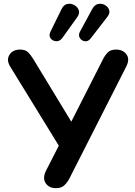

<svg xmlns="http://www.w3.org/2000/svg" viewBox="-20 -971 704 999"><path d="M304 -773Q290 -755 271.5 -756.5Q253 -758 243 -772Q233 -786 242 -805L301 -925Q312 -947 331 -950.5Q350 -954 367 -944.5Q384 -935 390 -917.5Q396 -900 380 -879ZM451 -770Q438 -754 421 -756.5Q404 -759 395 -774Q386 -789 397 -808L461 -926Q473 -947 492 -950.5Q511 -954 527.5 -944Q544 -934 548.5 -917Q553 -900 536 -880ZM271 8Q235 8 217.5 -18Q200 -44 220 -84L286 -213L34 -623Q12 -658 29 -685.5Q46 -713 85 -713Q111 -713 125 -700Q139 -687 153 -664L351 -338L516 -663Q526 -683 540.5 -698Q555 -713 584 -713Q620 -713 638.5 -687.5Q657 -662 635 -621L341 -42Q331 -23 315.5 -7.5Q300 8 271 8Z"/></svg>

Font: Chiron GoRound TC SB
Style: Regular
Weight: 500
Designer: Ryoko NISHIZUKA 西塚涼子 (kana, bopomofo & ideographs); Paul D. Hunt (Latin, Greek & Cyrillic); Sandoll Communications 산돌커뮤니
Foundry: Adobe
Version: Version 1.000;hotconv 1.1.1;makeotfexe 2.6.0